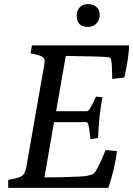

<svg xmlns="http://www.w3.org/2000/svg" viewBox="-20 -914 648 934"><path d="M407 -783Q353 -783 353 -839Q353 -862 367.5 -878Q382 -894 407.5 -894Q433 -894 449 -880.5Q465 -867 465 -841.5Q465 -816 449 -799.5Q433 -783 407 -783ZM549 -179Q540 -99 507 0H20V-39Q74 -48 88 -59Q102 -70 108 -101L194 -592Q197 -606 197 -618.5Q197 -631 183.5 -639Q170 -647 129 -654L135 -693H608Q608 -642 585 -537L526 -530Q525 -599 522 -616.5Q519 -634 511 -635Q487 -638 451 -639L300 -642L253 -373H403Q411 -373 422 -393.5Q433 -414 447 -444L478 -441Q461 -347 457 -243L420 -237Q414 -292 410.5 -306Q407 -320 400 -320H243L196 -51L285 -52Q386 -55 403 -58.5Q420 -62 430 -66Q448 -71 494 -184Z"/></svg>

Font: Poly
Style: Italic
Weight: 400
Italic angle: -10°
Designer: Nicolas Silva
Foundry: Jose Nicolas Silva Schwarzenberg
Version: Version 1.003